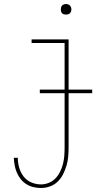

<svg xmlns="http://www.w3.org/2000/svg" viewBox="-20 -717 540 960"><path d="M185 223Q166 223 147 218.5Q128 214 112 204Q96 194 84 179Q72 164 64.5 146.5Q57 129 53.5 110Q50 91 49 72H69Q69 97 76 121.5Q83 146 98 165.5Q113 185 136.5 195Q160 205 185 205Q205 205 224.5 197Q244 189 258 174Q272 159 281 140.5Q290 122 295 102Q300 82 301.5 61.5Q303 41 303 20V-502H138V-520H323V20Q323 43 321 66Q319 89 312.5 111Q306 133 295.5 154Q285 175 268.5 191Q252 207 230 215Q208 223 185 223ZM310 -644Q305 -644 299.5 -645.5Q294 -647 290.5 -650.5Q287 -654 285.5 -659.5Q284 -665 284 -670Q284 -675 285.5 -680.5Q287 -686 290.5 -689.5Q294 -693 299.5 -695Q305 -697 310 -697Q315 -697 320.5 -695Q326 -693 329.5 -689.5Q333 -686 335 -680.5Q337 -675 337 -670Q337 -665 335 -659.5Q333 -654 329.5 -650.5Q326 -647 320.5 -645.5Q315 -644 310 -644ZM179 -251V-269H441V-251Z"/></svg>

Font: Iosevka SS18 Thin
Style: Regular
Weight: 100
Monospace: yes
Designer: Belleve Invis
Foundry: Belleve Invis
Version: Version 25.1.1; ttfautohint (v1.8.4)